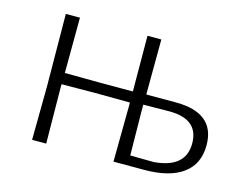

<svg xmlns="http://www.w3.org/2000/svg" viewBox="-71 -563 845 670"><g transform="rotate(15 351.0 -227.5)"><path d="M91 0 93 -195 91 -455H142L141 -255L263 -254H387L386 -455H436L435 -256H541Q684 -256 684 -139Q684 -71 635.5 -35.5Q587 0 496 0H385L387 -195V-214L261 -215L140 -214V-198L142 0ZM434 -198 436 -36 521 -35Q634 -44 634 -132Q634 -220 528 -220L434 -219Z"/></g></svg>

Font: Alegreya Sans SC Light
Style: Regular
Weight: 300
Designer: Juan Pablo del Peral
Foundry: Huerta Tipografica
Version: Version 2.007